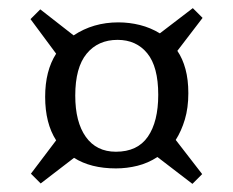

<svg xmlns="http://www.w3.org/2000/svg" viewBox="-20 -567 572 472"><path d="M453 -115 367 -181Q344 -166 318 -159.5Q292 -153 265 -153Q203 -153 162 -179L80 -116L56 -140L118 -222Q91 -264 91 -329Q91 -393 118 -435L55 -520L79 -544L161 -480Q209 -512 271 -512Q298 -512 324 -505.5Q350 -499 373 -485L454 -547L478 -523L416 -442Q429 -423 436 -397Q443 -371 443 -338Q443 -302 434.5 -273.5Q426 -245 412 -223L477 -139ZM265 -194Q318 -194 343.5 -231Q369 -268 369 -334Q369 -403 342 -436Q315 -469 269 -469Q221 -469 193 -435Q165 -401 165 -332Q165 -267 191 -230.5Q217 -194 265 -194Z"/></svg>

Font: Literata 36pt
Style: Regular
Weight: 400
Designer: Latin by Veronika Burian and Jose Scaglione. Greek by Irene Vlachou. Cyrillic by Vera Evstafieva.
Foundry: TypeTogether
Version: Version 3.002